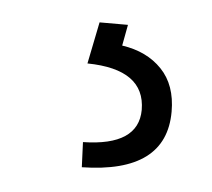

<svg xmlns="http://www.w3.org/2000/svg" viewBox="-30 -34 285 258"><g transform="rotate(5 112.5 95.0)"><path d="M95.2 -2.8H133.5L128.2 25.6Q161.9 30.5 182 51.5Q202.1 72.4 202.1 108.3Q202.1 191.1 88.4 193.2L87 159.4Q161.6 158 161.9 109.4Q161.6 54.7 83.8 53.6Z"/></g></svg>

Font: Inter Extra Light BETA
Style: Regular
Weight: 200
Designer: Rasmus Andersson
Foundry: rsms
Version: Version 3.011;git-f93a4a705